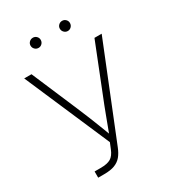

<svg xmlns="http://www.w3.org/2000/svg" viewBox="-216 -1023 1016 1136"><g transform="rotate(-30 292.0 -455.5)"><path d="M113.3 0V-42.5H154.3Q200.2 -42.5 223.6 -56.4Q247.1 -70.3 262.2 -107.9L278.3 -147.5L27.8 -727.5H77.6L210.9 -415Q229 -372.6 244.9 -333.3Q260.7 -293.9 275.6 -255.4Q290.5 -216.8 305.7 -177.2H293Q314.5 -233.9 336.2 -292.5Q357.9 -351.1 383.8 -415L507.8 -727.5H557.1L303.7 -98.1Q290.5 -64.5 272.5 -43Q254.4 -21.5 226.3 -10.7Q198.2 0 153.8 0ZM392.1 -841.3Q377.9 -841.3 367.7 -851.6Q357.4 -861.8 357.4 -876.5Q357.4 -890.6 367.7 -900.6Q377.9 -910.6 392.1 -910.6Q406.2 -910.6 416.3 -900.6Q426.3 -890.6 426.3 -876.5Q426.3 -861.8 416.3 -851.6Q406.2 -841.3 392.1 -841.3ZM192.4 -841.3Q177.7 -841.3 167.5 -851.6Q157.2 -861.8 157.2 -876.5Q157.2 -890.6 167.5 -900.6Q177.7 -910.6 192.4 -910.6Q206.5 -910.6 216.6 -900.6Q226.6 -890.6 226.6 -876.5Q226.6 -861.8 216.6 -851.6Q206.5 -841.3 192.4 -841.3Z"/></g></svg>

Font: Inter 16pt ExtraLight
Style: Regular
Weight: 250
Version: Version 4.001;git-66647c0bb